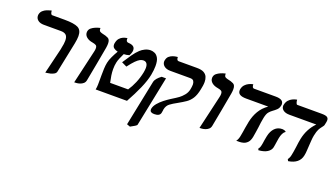

<svg xmlns="http://www.w3.org/2000/svg" viewBox="-69 -1085 3167 1826"><g transform="rotate(20 1515.0 -172.0)"><path d="M355 13 415 -236Q417 -243 418 -249.5Q419 -256 420 -262Q430 -305 430 -336Q430 -376 412.5 -392.5Q395 -409 360 -409H188Q148 -409 126 -427Q104 -445 104 -472Q104 -475 104 -478Q104 -481 105 -485Q110 -509 126.5 -524Q143 -539 162.5 -547Q182 -555 196.5 -558.5Q211 -562 211 -562Q212 -544 217 -533Q222 -522 231 -522H356Q452 -522 492.5 -501.5Q533 -481 533 -420Q533 -389 524 -344L461 -37Q458 -20 441.5 -10Q425 0 405 5Q385 10 370 11.5Q355 13 355 13Z M645 6 724 -336Q728 -353 728 -367Q728 -390 715.5 -397.5Q703 -405 680 -409Q641 -415 618 -434.5Q595 -454 595 -480Q595 -483 595 -486.5Q595 -490 596 -493Q600 -514 617 -527.5Q634 -541 654 -549.5Q674 -558 688.5 -561.5Q703 -565 703 -565V-561Q703 -536 716 -529.5Q729 -523 739 -521Q776 -514 799 -502Q822 -490 822 -449Q822 -440 821 -429.5Q820 -419 818 -406Q802 -318 786 -230Q770 -142 753 -55Q749 -33 734.5 -20.5Q720 -8 701.5 -2Q683 4 667.5 5Q652 6 645 6Z M875 -276Q881 -305 897.5 -340Q914 -375 934 -409Q909 -415 893.5 -427Q878 -439 878 -462Q878 -467 878.5 -471Q879 -475 880 -479Q886 -509 901.5 -526Q917 -543 935 -550.5Q953 -558 965.5 -560Q978 -562 978 -562Q977 -559 977 -553Q977 -524 1002 -523Q1068 -520 1068 -474Q1068 -470 1068 -466Q1068 -462 1067 -458Q1065 -448 1061 -437.5Q1057 -427 1051 -416Q1023 -407 996 -407Q984 -382 972.5 -355Q961 -328 957 -308Q950 -276 950 -239Q950 -208 955 -174.5Q960 -141 968 -106H1150Q1178 -147 1200 -199Q1222 -251 1234 -310Q1236 -323 1237.5 -334Q1239 -345 1239 -354Q1239 -415 1193 -415Q1177 -415 1159.5 -406Q1142 -397 1118.5 -373.5Q1095 -350 1060 -304L1008 -329Q1041 -381 1068.5 -420Q1096 -459 1124 -485Q1143 -503 1170 -516Q1197 -529 1226 -529Q1246 -529 1267.5 -519.5Q1289 -510 1304 -483Q1319 -456 1319 -403Q1319 -384 1316.5 -361Q1314 -338 1309 -311Q1296 -247 1261.5 -168.5Q1227 -90 1177 0H860Q865 -24 865.5 -50Q866 -76 866 -103V-143Q866 -178 867.5 -213Q869 -248 875 -276Z M1531 -42Q1531 -40 1530.5 -37Q1530 -34 1530 -30Q1529 -25 1528 -19Q1527 -13 1526 -7Q1519 30 1463 30Q1419 30 1419 0Q1419 -3 1419 -6Q1419 -9 1420 -12Q1426 -39 1449 -66Q1472 -93 1502 -116.5Q1532 -140 1560.5 -158Q1589 -176 1605 -186Q1612 -190 1633.5 -205.5Q1655 -221 1677.5 -248Q1700 -275 1707 -310Q1709 -322 1711 -334.5Q1713 -347 1713 -359Q1713 -379 1704 -394Q1695 -409 1667 -409H1467Q1427 -409 1404 -427.5Q1381 -446 1381 -474Q1381 -477 1381.5 -480Q1382 -483 1383 -487Q1388 -513 1404.5 -527Q1421 -541 1440.5 -547.5Q1460 -554 1474.5 -555.5Q1489 -557 1489 -557Q1489 -522 1510 -522H1695Q1742 -522 1766.5 -508Q1791 -494 1800.5 -471Q1810 -448 1810 -421Q1810 -402 1807 -382Q1804 -362 1800 -344Q1788 -283 1766 -248.5Q1744 -214 1712.5 -192.5Q1681 -171 1638 -147Q1595 -124 1567 -103Q1539 -82 1531 -42ZM1287 221 1254 209 1348 -252Q1352 -272 1368 -291Q1384 -310 1409 -328H1453L1350 178Q1349 185 1332 195.5Q1315 206 1287 221Z M1913 6 1992 -336Q1996 -353 1996 -367Q1996 -390 1983.5 -397.5Q1971 -405 1948 -409Q1909 -415 1886 -434.5Q1863 -454 1863 -480Q1863 -483 1863 -486.5Q1863 -490 1864 -493Q1868 -514 1885 -527.5Q1902 -541 1922 -549.5Q1942 -558 1956.5 -561.5Q1971 -565 1971 -565V-561Q1971 -536 1984 -529.5Q1997 -523 2007 -521Q2044 -514 2067 -502Q2090 -490 2090 -449Q2090 -440 2089 -429.5Q2088 -419 2086 -406Q2070 -318 2054 -230Q2038 -142 2021 -55Q2017 -33 2002.5 -20.5Q1988 -8 1969.5 -2Q1951 4 1935.5 5Q1920 6 1913 6Z M2453 -292Q2443 -241 2438 -190Q2434 -165 2430.5 -139.5Q2427 -114 2422 -88Q2414 -48 2395 -29Q2376 -10 2354.5 -4.5Q2333 1 2317 1H2283Q2299 -18 2306 -53Q2311 -78 2314.5 -100Q2318 -122 2321 -142Q2327 -177 2333 -208Q2346 -271 2376 -321.5Q2406 -372 2458 -408H2235Q2150 -408 2150 -458Q2150 -462 2150 -465.5Q2150 -469 2151 -473Q2157 -501 2173 -518Q2189 -535 2207.5 -544Q2226 -553 2239 -556Q2252 -559 2252 -559Q2253 -522 2273 -522H2492Q2572 -522 2572 -473Q2572 -469 2572 -465.5Q2572 -462 2570 -457Q2565 -431 2547.5 -414.5Q2530 -398 2510 -384Q2494 -373 2478 -354.5Q2462 -336 2453 -292Z M2960 -297Q2955 -271 2953.5 -245Q2952 -219 2950 -193Q2948 -165 2946.5 -138Q2945 -111 2940 -88Q2922 -2 2813 15L2804 -2Q2811 -12 2816.5 -24.5Q2822 -37 2825 -53Q2829 -68 2832 -91Q2835 -114 2839 -138Q2845 -190 2852 -224Q2874 -331 2946 -404H2675Q2634 -404 2611.5 -420.5Q2589 -437 2589 -463Q2589 -467 2589.5 -470Q2590 -473 2591 -477Q2597 -505 2613 -522.5Q2629 -540 2648 -549Q2667 -558 2680.5 -561Q2694 -564 2694 -564Q2695 -546 2700 -532Q2705 -518 2713 -518H2957Q3000 -518 3015 -508Q3030 -498 3030 -478Q3030 -473 3029.5 -467.5Q3029 -462 3028 -457L3023 -433Q3022 -423 3015.5 -414.5Q3009 -406 3001 -395Q2991 -383 2980.5 -363.5Q2970 -344 2960 -297ZM2655 -161Q2654 -154 2651.5 -140Q2649 -126 2647 -111Q2645 -96 2642.5 -82Q2640 -68 2639 -62Q2632 -31 2600 -10.5Q2568 10 2512 14L2506 -1Q2512 -6 2517.5 -18.5Q2523 -31 2525 -44Q2527 -51 2529 -64Q2531 -77 2533 -92Q2535 -106 2538 -119.5Q2541 -133 2542 -140Q2553 -192 2582.5 -222.5Q2612 -253 2658 -253Q2678 -253 2695 -242L2693 -235Q2680 -228 2670 -207.5Q2660 -187 2655 -161Z"/></g></svg>

Font: Libertinus Serif SemiBold
Style: Italic
Weight: 600
Italic angle: -11.5°
Designer: Philipp H. Poll, Khaled Hosny
Foundry: Caleb Maclennan
Version: Version 7.051;RELEASE